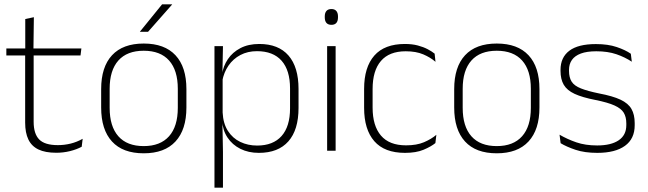

<svg xmlns="http://www.w3.org/2000/svg" viewBox="-20 -701 3012 893"><path d="M242 9.5Q190.5 9.5 158.8 -5.8Q127 -21 112 -52.2Q97 -83.5 97 -130.5V-459H136.5V-134.5Q136.5 -79 162.2 -52.5Q188 -26 249 -26Q279.5 -26 308.8 -33.2Q338 -40.5 364.5 -55.5L360 -18.5Q337 -6 305.8 1.8Q274.5 9.5 242 9.5ZM9.5 -443V-475.5H358.5L354.5 -443ZM97.5 -469.5V-612.5L137.5 -621L135.5 -469.5Z M648.5 12Q551 12 500.8 -43Q450.5 -98 450.5 -201V-286.5Q450.5 -389.5 501 -444Q551.5 -498.5 648.5 -498.5Q745.5 -498.5 796.2 -444Q847 -389.5 847 -286.5V-201Q847 -98 796.2 -43Q745.5 12 648.5 12ZM648.5 -21.5Q725.5 -21.5 766.2 -67.2Q807 -113 807 -199.5V-288Q807 -374 766.5 -419.5Q726 -465 648.5 -465Q571 -465 530.5 -419.5Q490 -374 490 -288V-199.5Q490 -113 530.5 -67.2Q571 -21.5 648.5 -21.5ZM734 -681H780.5V-680L668.5 -553H631V-554Z M1184 10Q1135.5 10 1098 -8.8Q1060.5 -27.5 1038 -61.5Q1015.5 -95.5 1013 -141H1000L1015.5 -177.5Q1018 -126.5 1040 -92.2Q1062 -58 1097.5 -41Q1133 -24 1176 -24Q1250 -24 1289.5 -68.2Q1329 -112.5 1329 -197V-289.5Q1329 -374 1289.8 -418.5Q1250.5 -463 1175 -463Q1132 -463 1098.2 -445.2Q1064.5 -427.5 1042.8 -396Q1021 -364.5 1013.5 -322.5L1000.5 -354H1012.5Q1018 -393.5 1039.8 -425.8Q1061.5 -458 1098.2 -477.2Q1135 -496.5 1186 -496.5Q1275 -496.5 1321.8 -442.8Q1368.5 -389 1368.5 -287.5V-199Q1368.5 -97 1321.2 -43.5Q1274 10 1184 10ZM977.5 172V-486.5H1017L1014.5 -361L1015.5 -346V-138.5L1014.5 -128L1017 4.5V172Z M1501.5 0V-486.5H1541V0ZM1521.5 -585.5Q1506 -585.5 1498.2 -594.5Q1490.5 -603.5 1490.5 -620.5V-624.5Q1490.5 -641 1498.2 -650Q1506 -659 1521.5 -659Q1536.5 -659 1544.2 -650Q1552 -641 1552 -624.5V-620.5Q1552 -603 1544.2 -594.2Q1536.5 -585.5 1521.5 -585.5Z M1863.5 10Q1768.5 10 1721 -44.2Q1673.5 -98.5 1673.5 -199.5V-287.5Q1673.5 -388.5 1721 -442.5Q1768.5 -496.5 1863.5 -496.5Q1897 -496.5 1923.2 -489.5Q1949.5 -482.5 1969 -472.2Q1988.5 -462 2001.5 -451.5L2005.5 -413.5Q1982 -434 1948.5 -448.2Q1915 -462.5 1867 -462.5Q1790.5 -462.5 1751.8 -417.5Q1713 -372.5 1713 -287V-200.5Q1713 -116 1751.8 -70.5Q1790.5 -25 1868.5 -25Q1918 -25 1952 -39.5Q1986 -54 2009.5 -74L2005 -35.5Q1984.5 -19 1950 -4.5Q1915.5 10 1863.5 10Z M2290.5 12Q2193 12 2142.8 -43Q2092.5 -98 2092.5 -201V-286.5Q2092.5 -389.5 2143 -444Q2193.5 -498.5 2290.5 -498.5Q2387.5 -498.5 2438.2 -444Q2489 -389.5 2489 -286.5V-201Q2489 -98 2438.2 -43Q2387.5 12 2290.5 12ZM2290.5 -21.5Q2367.5 -21.5 2408.2 -67.2Q2449 -113 2449 -199.5V-288Q2449 -374 2408.5 -419.5Q2368 -465 2290.5 -465Q2213 -465 2172.5 -419.5Q2132 -374 2132 -288V-199.5Q2132 -113 2172.5 -67.2Q2213 -21.5 2290.5 -21.5Z M2758 10Q2699.5 10 2657 -4.2Q2614.5 -18.5 2587.5 -35L2582.5 -74.5Q2618.5 -53.5 2660.5 -39Q2702.5 -24.5 2757.5 -24.5Q2822 -24.5 2857.5 -48.5Q2893 -72.5 2893 -119V-127Q2893 -157 2881 -176.8Q2869 -196.5 2838 -210.5Q2807 -224.5 2749.5 -236Q2688 -248 2652.5 -264.5Q2617 -281 2602 -306.8Q2587 -332.5 2587 -371.5V-376Q2587 -434 2628 -465Q2669 -496 2751.5 -496Q2808 -496 2848.5 -482.2Q2889 -468.5 2914 -451L2918.5 -414Q2887 -435 2846.8 -448.8Q2806.5 -462.5 2753.5 -462.5Q2709.5 -462.5 2681.5 -452Q2653.5 -441.5 2640 -422.2Q2626.5 -403 2626.5 -376V-371.5Q2626.5 -340.5 2638.8 -321.2Q2651 -302 2681.8 -289.8Q2712.5 -277.5 2766 -266.5Q2829.5 -254.5 2865.8 -237.5Q2902 -220.5 2917 -194.2Q2932 -168 2932 -128.5V-118.5Q2932 -55.5 2886.8 -22.8Q2841.5 10 2758 10Z"/></svg>

Font: Anek Gujarati Medium ExtraLight
Style: Regular
Weight: 250
Version: Version 1.003